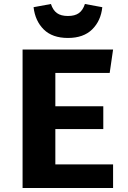

<svg xmlns="http://www.w3.org/2000/svg" viewBox="-20 -941 640 961"><path d="M257 -409H497V-295H257V-118H546V0H93V-693H546L529 -576H257ZM148 -905 235 -921Q245 -890 265 -875.5Q285 -861 320 -861Q355 -861 375 -875.5Q395 -890 405 -921L492 -905Q485 -837 441.5 -794Q398 -751 320 -751Q242 -751 199 -793.5Q156 -836 148 -905Z"/></svg>

Font: Fira Mono
Style: Bold
Weight: 700
Monospace: yes
Designer: Carrois Corporate & Edenspiekermann AG
Foundry: Carrois Corporate GbR & Edenspiekermann AG
Version: Version 3.206